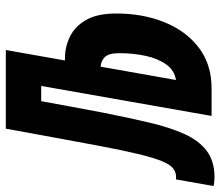

<svg xmlns="http://www.w3.org/2000/svg" viewBox="-89 -665 743 647"><g transform="rotate(-90 282.5 -341.5)"><path d="M8.8 9.8Q-5.4 9.8 -21 6.8L1.5 -120.1Q4.4 -119.6 9.8 -119.6Q25.9 -119.6 38.8 -129.9Q51.8 -140.1 63.2 -168.2Q74.7 -196.3 87.2 -248Q99.6 -299.8 115.2 -382.3Q129.4 -456.5 144 -538.1Q158.7 -619.6 172.4 -693.4H437.5L402.3 -494.1Q406.2 -494.1 409.2 -494.1Q447.8 -494.1 482.2 -477.5Q516.6 -460.9 538.6 -423.1Q560.5 -385.3 560.5 -320.8Q560.5 -231.9 531.2 -159.2Q502 -86.4 445.6 -43.2Q389.2 0 307.6 0H215.3L316.4 -574.2H265.1Q255.4 -522.5 245.6 -468.3Q235.8 -413.6 226.1 -364.3Q209 -277.8 192.6 -208.7Q176.3 -139.6 154.1 -90.8Q131.8 -42 97.2 -16.1Q62.5 9.8 8.8 9.8ZM336.4 -120.1Q369.1 -125 389.2 -153.3Q409.2 -181.6 418 -223.4Q426.8 -265.1 426.8 -311Q426.8 -346.7 413.8 -359.6Q400.9 -372.6 381.3 -374Z"/></g></svg>

Font: CaskaydiaCove NF
Style: Bold Italic
Weight: 700
Italic angle: -10°
Designer: Aaron Bell
Foundry: Saja Typeworks
Version: Version 2111.001; VTT 6.35;Nerd Fonts 3.2.1